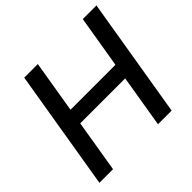

<svg xmlns="http://www.w3.org/2000/svg" viewBox="-177 -911 1095 1095"><g transform="rotate(-45 371.0 -363.5)"><path d="M34.4 0 155.2 -727.3H264.9L212.4 -411.2H574.9L627.5 -727.3H737.6L616.8 0H506.7L559.3 -317.1H196.7L144.2 0Z"/></g></svg>

Font: Inter UI Medium
Style: Italic
Weight: 500
Italic angle: 9.39999°
Designer: Rasmus Andersson
Foundry: rsms
Version: 3.2;8d6f07862